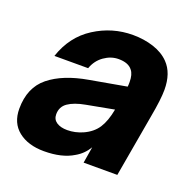

<svg xmlns="http://www.w3.org/2000/svg" viewBox="-108 -686 812 808"><g transform="rotate(20 298.0 -282.0)"><path d="M11 -121Q11 -216 73 -266Q135 -316 245 -335L408 -364Q409 -371 409 -385Q409 -419 395 -436Q377 -460 333 -460Q299 -460 268.5 -438.5Q238 -417 225 -380H74Q106 -476 184.5 -526Q263 -576 355 -576Q405 -576 448 -562Q491 -548 518 -520Q558 -479 558 -404Q558 -361 543 -280L494 0H343L355 -73Q334 -38 300 -19Q250 12 169 12Q98 12 54.5 -22.5Q11 -57 11 -121ZM300 -120Q340 -138 360.5 -169.5Q381 -201 391 -255L268 -232Q219 -223 192 -204.5Q165 -186 165 -152Q165 -129 183 -117Q201 -105 231 -105Q266 -105 300 -120Z"/></g></svg>

Font: Open Sauce One ExtraBold Italic
Style: Regular
Weight: 800
Italic angle: -10°
Designer: Alfredo Marco Pradil
Foundry: Creative Sauce Fz LLC
Version: Version 1.477